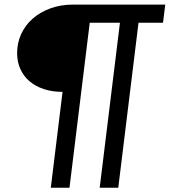

<svg xmlns="http://www.w3.org/2000/svg" viewBox="-20 -738 758 858"><path d="M718.5 -717.5 708.5 -636.5H599L508.5 101H425.5L516 -636.5H381L290.5 101H207L259.5 -327.5Q213 -327.5 175.5 -340Q138 -352.5 111.5 -375.2Q85 -398 70.8 -430Q56.5 -462 56.5 -500.5Q56.5 -546 74.5 -585.5Q92.5 -625 125.5 -654.2Q158.5 -683.5 204.8 -700.5Q251 -717.5 307.5 -717.5Z"/></svg>

Font: Lato Medium
Style: Italic
Weight: 500
Italic angle: -7°
Designer: Lukasz Dziedzic
Foundry: tyPoland Lukasz Dziedzic
Version: Version 2.006; 2014-01-15